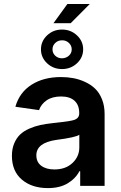

<svg xmlns="http://www.w3.org/2000/svg" viewBox="-20 -944 614 975"><path d="M251.5 -826.2 322.3 -923.8H436L338.9 -826.2ZM370.8 -622.6Q339.4 -593.3 294.9 -593.3Q250.5 -593.3 219.2 -622.6Q188 -651.9 188 -693.4Q188 -734.9 219.2 -764.4Q250.5 -793.9 294.9 -793.9Q339.4 -793.9 370.8 -764.4Q402.3 -734.9 402.3 -693.4Q402.3 -651.9 370.8 -622.6ZM294.9 -647.9Q315.9 -648.4 330.1 -661.4Q344.2 -674.3 344.2 -693.4Q344.2 -712.4 329.8 -726.1Q315.4 -739.7 294.9 -739.3Q274.4 -739.3 260.5 -725.8Q246.6 -712.4 246.6 -693.4Q246.6 -674.3 260.5 -661.1Q274.4 -647.9 294.9 -647.9ZM223.1 11.2Q142.1 11.2 91.3 -31.7Q40.5 -74.7 40.5 -152.8Q40.5 -188.5 52.2 -216.1Q64 -243.7 82.5 -261.2Q101.1 -278.8 129.2 -291Q157.2 -303.2 184.8 -309.1Q212.4 -314.9 247.6 -318.8Q253.9 -319.3 265.6 -320.8Q340.8 -328.6 359.4 -335.9Q382.3 -345.2 382.3 -367.7V-370.1Q382.3 -410.6 358.4 -432.4Q334.5 -454.1 290 -454.1Q245.6 -454.1 217 -434.6Q188.5 -415 178.2 -384.8L58.1 -401.9Q79.1 -475.1 140.4 -513.9Q201.7 -552.7 289.6 -552.7Q322.3 -552.7 352.5 -547.1Q382.8 -541.5 412.4 -527.8Q441.9 -514.2 463.4 -493.4Q484.9 -472.7 498 -439.7Q511.2 -406.7 511.2 -365.2V0H387.2V-74.7H383.3Q363.8 -37.1 323.5 -12.9Q283.2 11.2 223.1 11.2ZM256.3 -83.5Q313 -83.5 347.9 -116.2Q382.8 -148.9 382.8 -195.8V-259.8Q366.7 -246.6 265.1 -233.4Q164.6 -218.8 164.6 -155.3Q164.6 -120.6 189.7 -102.1Q214.8 -83.5 256.3 -83.5Z"/></svg>

Font: Interop SemBd
Style: Regular
Weight: 600
Designer: Rasmus Andersson, Google, Jang Haemin
Foundry: jhaemin
Version: Version 1.007